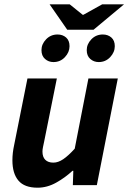

<svg xmlns="http://www.w3.org/2000/svg" viewBox="-20 -861 597 893"><path d="M154.8 12Q93.8 12 65.8 -21Q37.7 -54 37.7 -115.4Q37.7 -132.4 39.7 -150Q41.7 -167.6 45.7 -186L107.7 -496H244.4L185.5 -203.4Q182.5 -188.6 180 -177.2Q177.5 -165.8 177.5 -155.9Q177.5 -130.5 190.8 -117.6Q204 -104.6 228.3 -104.6Q250.5 -104.6 274.1 -120.6Q297.8 -136.6 327.5 -169.4L391.2 -496H527.9L430.4 0H318.8L321 -66.6H317Q283.8 -35.3 241.6 -11.7Q199.4 12 154.8 12ZM228.6 -572.3Q205.9 -572.3 189.4 -586.8Q172.9 -601.2 172.9 -628Q172.9 -655.7 194.4 -678.2Q216 -700.6 247.8 -700.6Q271.3 -700.6 287.4 -686.6Q303.4 -672.6 303.4 -646.2Q303.4 -618.1 281.9 -595.2Q260.4 -572.3 228.6 -572.3ZM439.1 -572.3Q416.4 -572.3 399.9 -586.8Q383.4 -601.2 383.4 -628Q383.4 -655.7 404.9 -678.2Q426.5 -700.6 458.3 -700.6Q481.8 -700.6 497.9 -686.6Q513.9 -672.6 513.9 -646.2Q513.9 -618.1 492.4 -595.2Q470.8 -572.3 439.1 -572.3ZM292.8 -722.6 210.8 -840.7H304.4L364.6 -792.2H367.8L455 -840.7H556.7L415 -722.6Z"/></svg>

Font: Source Sans 3
Style: Italic
Weight: 200
Italic angle: -11°
Designer: Paul D. Hunt
Foundry: Adobe
Version: Version 3.046;hotconv 1.0.118;makeotfexe 2.5.65603